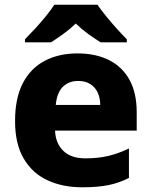

<svg xmlns="http://www.w3.org/2000/svg" viewBox="-20 -786 643 816"><path d="M309 -559Q387 -559 443.5 -530.5Q500 -502 530.5 -446.5Q561 -391 561 -309V-231H214Q216 -177 249 -145Q282 -113 343 -113Q396 -113 439 -123Q482 -133 528 -155V-30Q488 -9 442 0.5Q396 10 329 10Q246 10 181.5 -20Q117 -50 80.5 -112.5Q44 -175 44 -271Q44 -369 77 -432.5Q110 -496 170 -527.5Q230 -559 309 -559ZM312 -442Q273 -442 247.5 -417.5Q222 -393 217 -340H406Q406 -369 395.5 -392Q385 -415 364 -428.5Q343 -442 312 -442ZM394 -766Q409 -744 431.5 -716.5Q454 -689 477.5 -663Q501 -637 519 -619V-606H408Q382 -622 355 -641.5Q328 -661 302 -686Q276 -661 249.5 -642Q223 -623 197 -606H86V-619Q105 -638 128.5 -663.5Q152 -689 174.5 -716.5Q197 -744 211 -766Z"/></svg>

Font: Noto Sans Devanagari ExtraBold
Style: Regular
Weight: 800
Version: Version 2.003